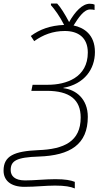

<svg xmlns="http://www.w3.org/2000/svg" viewBox="-61 -864 570 1078"><path d="M359 194V157C336 148 306 142 250 142C194 142 131 149 80 149C21 149 -1 123 -1 91C-1 39 31 19 157 15C333 9 432 -53 432 -208C432 -310 364 -361 295 -369V-371C412 -392 472 -475 472 -572C472 -670 410 -709 352 -721C379 -764 410 -811 445 -811C455 -811 463 -810 470 -808V-838C464 -841 456 -843 443 -843C401 -843 360 -798 327 -740C303 -786 278 -825 260 -844H225V-835C245 -813 275 -772 299 -724C221 -721 162 -699 112 -662L131 -633C180 -668 235 -690 303 -690C378 -690 432 -653 432 -569C432 -429 311 -388 208 -388H122L115 -354H201C331 -354 392 -304 392 -204C392 -70 299 -26 153 -21C19 -15 -41 11 -41 94C-41 149 -1 185 76 185C141 185 193 178 248 178C303 178 336 184 359 194Z"/></svg>

Font: Noto Sans ExtraLight
Style: Italic
Weight: 200
Italic angle: -12°
Designer: Monotype Design Team
Foundry: Monotype Imaging Inc.
Version: Version 2.013